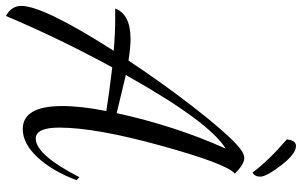

<svg xmlns="http://www.w3.org/2000/svg" viewBox="-223 -729 1022 650"><g transform="rotate(90 288.0 -404.0)"><path d="M27 -283H-8Q11 -335 96 -335Q122 -335 168 -328Q245 -444 324.5 -546.5Q404 -649 450 -692Q479 -720 498 -720Q519 -720 551 -688Q518 -662 456.5 -439.5Q395 -217 395 -94Q395 -14 432 -14Q487 -14 563 -162L573 -152Q542 -70 495.5 -20Q449 30 400 30Q322 30 322 -104Q322 -168 339 -253Q275 -263 191 -273Q93 -93 17 87Q-17 68 -17 35Q-17 -40 135 -278Q74 -283 27 -283ZM466 -657Q375 -601 217 -319Q243 -313 290 -301.5Q337 -290 346 -288Q389 -485 466 -657ZM435 -864Q438 -895 457 -895Q484 -895 522.5 -845Q561 -795 561 -774Q561 -755 547 -748Q509 -800 435 -864Z"/></g></svg>

Font: Dancing Script
Style: Regular
Weight: 400
Designer: Pablo Impallari
Foundry: Pablo Impallari. www.impallari.com
Version: Version 1.002